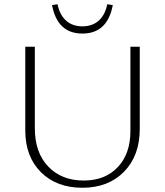

<svg xmlns="http://www.w3.org/2000/svg" viewBox="-20 -878 777 904"><path d="M511 -854 485 -858Q475 -808 445 -781Q415 -754 368 -754Q321 -754 291 -781Q261 -808 251 -858L225 -854Q250 -720 368 -720Q486 -720 511 -854ZM99 -264V-658H144V-274Q144 -160 207 -94Q270 -28 374 -28Q475 -28 534.5 -91Q594 -154 594 -261V-658H638V-271Q638 -145 564 -69.5Q490 6 368 6Q246 6 172.5 -67.5Q99 -141 99 -264Z"/></svg>

Font: EauTestInfant Light
Style: Regular
Weight: 300
Designer: Christian Thalmann (Catharsis Fonts)
Version: Version 0.001;PS 000.001;hotconv 1.0.88;makeotf.lib2.5.64775